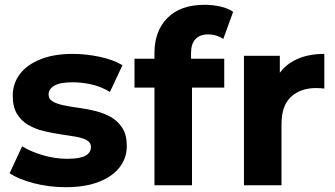

<svg xmlns="http://www.w3.org/2000/svg" viewBox="-20 -770 1393 798"><path d="M253 8Q184 8 120.5 -8.5Q57 -25 20 -50L72 -162Q109 -139 159.5 -124.5Q210 -110 259 -110Q313 -110 335.5 -123Q358 -136 358 -159Q358 -178 340.5 -187.5Q323 -197 294 -202Q265 -207 230.5 -212Q196 -217 161 -225.5Q126 -234 97 -251Q68 -268 50.5 -297Q33 -326 33 -372Q33 -423 62.5 -462Q92 -501 148 -523.5Q204 -546 282 -546Q337 -546 394 -534Q451 -522 489 -499L437 -388Q398 -411 358.5 -419.5Q319 -428 282 -428Q230 -428 206 -414Q182 -400 182 -378Q182 -358 199.5 -348Q217 -338 246 -332Q275 -326 309.5 -321.5Q344 -317 379 -308Q414 -299 442.5 -282.5Q471 -266 489 -237.5Q507 -209 507 -163Q507 -113 477 -74.5Q447 -36 390.5 -14Q334 8 253 8Z M622 0V-550Q622 -641 676 -695.5Q730 -750 830 -750Q864 -750 895.5 -743Q927 -736 949 -721L908 -608Q895 -617 879 -622Q863 -627 845 -627Q811 -627 792.5 -607.5Q774 -588 774 -549V-499L778 -432V0ZM539 -406V-526H912V-406Z M994 0V-538H1143V-386L1122 -430Q1146 -487 1199 -516.5Q1252 -546 1328 -546V-402Q1318 -403 1310 -403.5Q1302 -404 1293 -404Q1229 -404 1189.5 -367.5Q1150 -331 1150 -254V0Z"/></svg>

Font: MOST Montserrat
Style: Bold
Weight: 700
Designer: Julieta Ulanovsky
Foundry: Julieta Ulanovsky
Version: Version 8.000;March 11, 2024;FontCreator 15.0.0.2926 64-bit